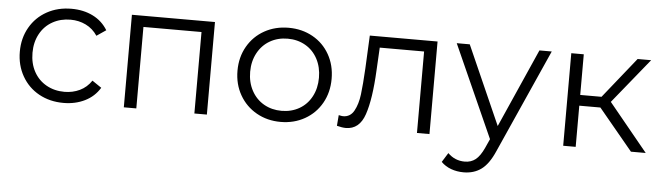

<svg xmlns="http://www.w3.org/2000/svg" viewBox="-47 -709 3734 1087"><g transform="rotate(5 1820.5 -165.5)"><path d="M321 -530Q389 -530 442.5 -503.5Q496 -477 527 -426L474 -390Q448 -429 408 -448.5Q368 -468 321 -468Q264 -468 218.5 -442.5Q173 -417 147.5 -370Q122 -323 122 -263Q122 -202 147.5 -155.5Q173 -109 218.5 -83.5Q264 -58 321 -58Q368 -58 408 -77Q448 -96 474 -135L527 -99Q496 -48 442 -21.5Q388 5 321 5Q243 5 181.5 -29Q120 -63 85 -124.5Q50 -186 50 -263Q50 -340 85 -401Q120 -462 181.5 -496Q243 -530 321 -530Z M1136 -526V0H1065V-463H735V0H664V-526Z M1555 5Q1479 5 1418 -29.5Q1357 -64 1322 -125Q1287 -186 1287 -263Q1287 -340 1322 -401Q1357 -462 1418 -496Q1479 -530 1555 -530Q1631 -530 1692 -496Q1753 -462 1787.5 -401Q1822 -340 1822 -263Q1822 -186 1787.5 -125Q1753 -64 1692 -29.5Q1631 5 1555 5ZM1555 -58Q1611 -58 1655.5 -83.5Q1700 -109 1725 -156Q1750 -203 1750 -263Q1750 -323 1725 -370Q1700 -417 1655.5 -442.5Q1611 -468 1555 -468Q1499 -468 1454.5 -442.5Q1410 -417 1384.5 -370Q1359 -323 1359 -263Q1359 -203 1384.5 -156Q1410 -109 1454.5 -83.5Q1499 -58 1555 -58Z M2401 -526V0H2330V-463H2078L2071 -333Q2063 -169 2033 -81Q2003 7 1926 7Q1905 7 1875 -1L1880 -62Q1898 -58 1905 -58Q1946 -58 1967 -96Q1988 -134 1995 -190Q2002 -246 2007 -338L2016 -526Z M3050 -526 2787 63Q2755 137 2713 168Q2671 199 2612 199Q2574 199 2541 187Q2508 175 2484 151L2517 98Q2557 138 2613 138Q2649 138 2674.5 118Q2700 98 2722 50L2745 -1L2510 -526H2584L2782 -79L2980 -526Z M3352 -234H3232V0H3161V-526H3232V-295H3353L3538 -526H3615L3408 -271L3630 0H3546Z"/></g></svg>

Font: APTA Sans Regular
Style: Regular
Weight: 400
Version: Version 7.200